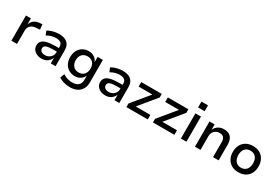

<svg xmlns="http://www.w3.org/2000/svg" viewBox="71 -1902 4718 3272"><g transform="rotate(30 2429.5 -266.0)"><path d="M84 0V-496H182V-378H183Q201 -434 244.5 -466.5Q288 -499 352 -503L402 -507L412 -407L332 -400Q266 -395 230 -357.5Q194 -320 194 -264V0Z M680 9Q626 9 583.5 -11Q541 -31 516.5 -65.5Q492 -100 492 -144Q492 -199 524 -232.5Q556 -266 622.5 -281Q689 -296 793 -296H863V-226H798Q746 -226 708.5 -222.5Q671 -219 647 -210.5Q623 -202 611.5 -187.5Q600 -173 600 -150Q600 -112 628.5 -92Q657 -72 703 -72Q743 -72 775.5 -90.5Q808 -109 827.5 -139.5Q847 -170 847 -207V-318Q847 -373 815.5 -396.5Q784 -420 722 -420Q679 -420 635.5 -408Q592 -396 545 -369L513 -447Q544 -466 580.5 -479Q617 -492 657 -499Q697 -506 736 -506Q803 -506 852 -485Q901 -464 927 -420.5Q953 -377 953 -307V0H859V-106H858Q844 -74 819.5 -47.5Q795 -21 760 -6Q725 9 680 9Z M1339 189Q1279 189 1220 172.5Q1161 156 1119 126L1151 43Q1178 60 1209 73Q1240 86 1272.5 92.5Q1305 99 1335 99Q1412 99 1453.5 62.5Q1495 26 1495 -43V-125H1493Q1474 -77 1428 -46.5Q1382 -16 1321 -16Q1252 -16 1200 -46.5Q1148 -77 1119 -132Q1090 -187 1090 -261Q1090 -334 1119 -389.5Q1148 -445 1200 -475.5Q1252 -506 1321 -506Q1383 -506 1429 -475Q1475 -444 1494 -392H1495V-496H1598V-52Q1598 23 1567 77Q1536 131 1478 160Q1420 189 1339 189ZM1345 -103Q1412 -103 1451 -146Q1490 -189 1490 -261Q1490 -334 1451 -376.5Q1412 -419 1345 -419Q1278 -419 1238.5 -376.5Q1199 -334 1199 -261Q1199 -189 1238.5 -146Q1278 -103 1345 -103Z M1934 9Q1880 9 1837.5 -11Q1795 -31 1770.5 -65.5Q1746 -100 1746 -144Q1746 -199 1778 -232.5Q1810 -266 1876.5 -281Q1943 -296 2047 -296H2117V-226H2052Q2000 -226 1962.5 -222.5Q1925 -219 1901 -210.5Q1877 -202 1865.5 -187.5Q1854 -173 1854 -150Q1854 -112 1882.5 -92Q1911 -72 1957 -72Q1997 -72 2029.5 -90.5Q2062 -109 2081.5 -139.5Q2101 -170 2101 -207V-318Q2101 -373 2069.5 -396.5Q2038 -420 1976 -420Q1933 -420 1889.5 -408Q1846 -396 1799 -369L1767 -447Q1798 -466 1834.5 -479Q1871 -492 1911 -499Q1951 -506 1990 -506Q2057 -506 2106 -485Q2155 -464 2181 -420.5Q2207 -377 2207 -307V0H2113V-106H2112Q2098 -74 2073.5 -47.5Q2049 -21 2014 -6Q1979 9 1934 9Z M2347 0V-71L2651 -440L2655 -407H2353V-496H2757V-426L2451 -54L2447 -89H2768V0Z M2870 0V-71L3174 -440L3178 -407H2876V-496H3280V-426L2974 -54L2970 -89H3291V0Z M3408 -606V-721H3537V-606ZM3419 0V-496H3528V0Z M3696 0V-496H3797V-392H3798Q3822 -446 3869.5 -476Q3917 -506 3977 -506Q4038 -506 4079.5 -483.5Q4121 -461 4141.5 -415.5Q4162 -370 4162 -300V0H4052V-295Q4052 -333 4041.5 -359.5Q4031 -386 4008 -400Q3985 -414 3947 -414Q3906 -414 3874 -395.5Q3842 -377 3823.5 -345.5Q3805 -314 3805 -275V0Z M4552 9Q4475 9 4418 -23Q4361 -55 4330 -113Q4299 -171 4299 -249Q4299 -327 4330 -384.5Q4361 -442 4418 -474Q4475 -506 4552 -506Q4630 -506 4686 -474Q4742 -442 4773 -384Q4804 -326 4804 -249Q4804 -171 4773.5 -113Q4743 -55 4686.5 -23Q4630 9 4552 9ZM4552 -81Q4619 -81 4657.5 -126Q4696 -171 4696 -249Q4696 -327 4657.5 -371Q4619 -415 4552 -415Q4484 -415 4445.5 -371Q4407 -327 4407 -249Q4407 -171 4446 -126Q4485 -81 4552 -81Z"/></g></svg>

Font: Nunito Sans 8pt SemiBold
Style: Regular
Weight: 600
Version: Version 3.101;gftools[0.9.27]